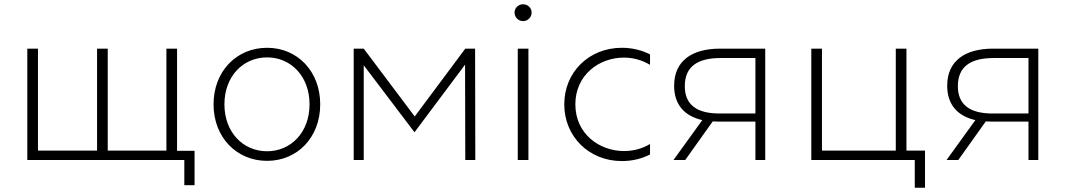

<svg xmlns="http://www.w3.org/2000/svg" viewBox="-20 -750 4995 900"><path d="M844 118H892V-43H810V-522H760V-44H485V-522H435V-44H158V-522H108V0H844Z M1232 4C1374 4 1481 -106 1481 -261C1481 -416 1374 -526 1232 -526C1089 -526 981 -416 981 -261C981 -106 1089 4 1232 4ZM1232 -41C1119 -41 1032 -130 1032 -261C1032 -392 1119 -481 1232 -481C1344 -481 1431 -392 1431 -261C1431 -130 1344 -41 1232 -41Z M1638 0H1685V-444L1923 -130L2160 -447L2161 0H2208L2207 -522H2161L1924 -204L1685 -522H1638Z M2407 0H2457V-522H2407ZM2432 -651C2454 -651 2472 -669 2472 -691C2472 -713 2454 -730 2432 -730C2410 -730 2392 -713 2392 -691C2392 -669 2410 -651 2432 -651Z M2895 5C2946 5 2990 -7 3027 -26V-75C2989 -52 2947 -42 2905 -42C2790 -42 2677 -122 2677 -261C2677 -399 2789 -480 2904 -480C2947 -480 2989 -469 3027 -446V-495C2990 -514 2945 -526 2895 -526C2741 -526 2625 -412 2625 -261C2625 -110 2741 5 2895 5Z M3521 0H3567V-522H3355C3225 -522 3140 -466 3140 -348C3140 -260 3188 -206 3272 -187L3137 0H3192L3321 -181L3347 -180H3521ZM3190 -346C3190 -439 3251 -478 3358 -478H3521V-218H3352C3245 -218 3190 -260 3190 -346Z M3783 0H4268V130H4316V-44H4229V-522H4179V-44H3833V-522H3783Z M4801 0H4847V-522H4635C4505 -522 4420 -466 4420 -348C4420 -260 4468 -206 4552 -187L4417 0H4472L4601 -181L4627 -180H4801ZM4470 -346C4470 -439 4531 -478 4638 -478H4801V-218H4632C4525 -218 4470 -260 4470 -346Z"/></svg>

Font: Chess Sans Light
Style: Regular
Weight: 300
Designer: Wolf Bōese
Foundry: Wolf Bōese
Version: Version 7.223;Glyphs 3.3 (3306)